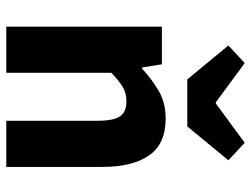

<svg xmlns="http://www.w3.org/2000/svg" viewBox="-114 -686 800 612"><g transform="rotate(90 286.0 -380.0)"><path d="M65 0V-496H185L195 -433H199Q231 -463 269 -485.5Q307 -508 358 -508Q439 -508 475.5 -455Q512 -402 512 -308V0H365V-289Q365 -343 350.5 -363Q336 -383 304 -383Q276 -383 256 -370.5Q236 -358 212 -335V0ZM233 -577 125 -708 181 -760 306 -668H310L435 -760L491 -708L383 -577Z"/></g></svg>

Font: Font
Style: ¶
Weight: 700
Designer: Paul D. Hunt
Foundry: Adobe Systems Incorporated
Version: Version 3.000